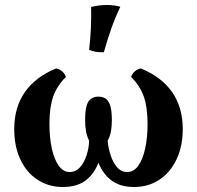

<svg xmlns="http://www.w3.org/2000/svg" viewBox="-20 -740 789 769"><path d="M232 9Q175 9 130.5 -20Q86 -49 61.5 -101.5Q37 -154 37 -223Q37 -310 79.5 -371Q122 -432 205 -466Q234 -459 244 -432Q208 -396 193 -353Q178 -310 178 -244Q178 -189 187.5 -145.5Q197 -102 215 -76.5Q233 -51 259 -51Q283 -51 300 -69.5Q317 -88 326.5 -117Q336 -146 337 -176Q328 -195 324.5 -214.5Q321 -234 321 -258Q321 -297 327 -317Q333 -337 345.5 -345Q358 -353 374 -353Q391 -353 403 -345Q415 -337 421.5 -317Q428 -297 428 -258Q428 -234 424.5 -214.5Q421 -195 411 -176Q414 -146 423.5 -117Q433 -88 449.5 -69.5Q466 -51 489 -51Q516 -51 534 -76.5Q552 -102 561.5 -145.5Q571 -189 571 -244Q571 -310 556 -353Q541 -396 505 -432Q515 -459 544 -466Q627 -432 669.5 -371Q712 -310 712 -223Q712 -154 687 -101.5Q662 -49 618 -20Q574 9 517 9Q459 9 423 -20Q387 -49 370.5 -99Q354 -149 354 -212H394Q394 -149 378 -99Q362 -49 326.5 -20Q291 9 232 9ZM396 -531Q378 -530 364.5 -532.5Q351 -535 337 -540Q342 -583 344 -628Q346 -673 345 -712Q361 -716 376.5 -718Q392 -720 408 -720Q438 -720 462 -713Q441 -669 425.5 -625Q410 -581 396 -531Z"/></svg>

Font: Vollkorn SemiBold
Style: Regular
Weight: 600
Designer: Friedrich Althausen
Foundry: Friedrich Althausen
Version: Version 5.000